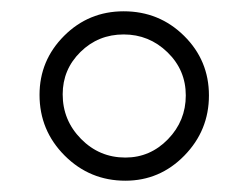

<svg xmlns="http://www.w3.org/2000/svg" viewBox="-20 -696 440 340"><path d="M199 -676Q262 -676 306 -632.5Q350 -589 350 -527Q350 -465 306.5 -420.5Q263 -376 202 -376Q139 -376 94.5 -420.5Q50 -465 50 -528Q50 -589 93.5 -632.5Q137 -676 199 -676ZM199 -635Q154 -635 122.5 -604Q91 -573 91 -529Q91 -483 123.5 -450Q156 -417 202 -417Q246 -417 277.5 -449.5Q309 -482 309 -527Q309 -572 276.5 -603.5Q244 -635 199 -635Z"/></svg>

Font: New Athena Unicode
Style: Regular
Weight: 400
Designer: J. Rusten 1997; rev. by R. Hancock 2001, 2002, rev. by D. Mastronarde 2002-2021
Foundry: GreekKeys New Athena Unicode
Version: Version 5.008